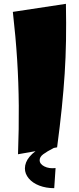

<svg xmlns="http://www.w3.org/2000/svg" viewBox="-20 -787 412 1002"><path d="M74 18Q79 -116 78 -236Q77 -356 69.5 -475Q62 -594 47 -725L324 -767Q326 -664 324.5 -575.5Q323 -487 317.5 -402Q312 -317 302.5 -224Q293 -131 278 -18ZM263 195Q220 195 185 181.5Q150 168 130 144Q110 120 110 92Q110 60 134.5 30.5Q159 1 214 -29L261 -15Q224 4 205.5 18Q187 32 187 49Q187 69 211.5 81.5Q236 94 270 90Z"/></svg>

Font: Marhey
Style: Bold
Weight: 700
Designer: Nur Syamsi & Bustanul Arifin
Foundry: Namelatype
Version: Version 1.000